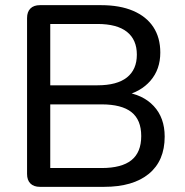

<svg xmlns="http://www.w3.org/2000/svg" viewBox="-20 -725 719 745"><path d="M135 0Q111 0 98 -13Q85 -26 85 -50V-655Q85 -679 98 -692Q111 -705 135 -705H372Q445 -705 496.5 -683Q548 -661 575 -620Q602 -579 602 -521Q602 -456 564 -412Q526 -368 460 -353V-368Q534 -359 576.5 -313.5Q619 -268 619 -195Q619 -101 557.5 -50.5Q496 0 384 0ZM175 -73H374Q452 -73 490 -103.5Q528 -134 528 -197Q528 -260 490 -290Q452 -320 374 -320H175ZM175 -394H358Q434 -394 472.5 -424.5Q511 -455 511 -513Q511 -571 472.5 -601.5Q434 -632 358 -632H175Z"/></svg>

Font: Nunito ExtraLight Medium
Style: Regular
Weight: 500
Version: Version 3.602